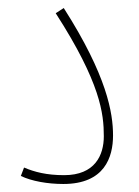

<svg xmlns="http://www.w3.org/2000/svg" viewBox="-20 -454 347 479"><path d="M32 -15C59 -2 99 5 138 5C241 5 262 -62 262 -116C262 -172 247 -265 139 -434L119 -421C231 -247 239 -170 239 -114C239 -67 217 -17 140 -17C96 -17 66 -25 40 -36Z"/></svg>

Font: Noto Sans Arabic ExtCond Thin
Style: Regular
Weight: 100
Width: 2
Designer: Monotype Design Team, Nadine Chahine, Nizar Qandah and Khaled Hosny
Foundry: Monotype Imaging Inc.
Version: Version 2.012